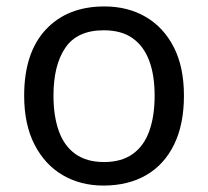

<svg xmlns="http://www.w3.org/2000/svg" viewBox="-20 -566 645 596"><path d="M551 -269Q551 -180 520.5 -117.5Q490 -55 434 -22.5Q378 10 301 10Q230 10 174.5 -22.5Q119 -55 87 -117.5Q55 -180 55 -269Q55 -402 122 -474Q189 -546 304 -546Q377 -546 432.5 -513.5Q488 -481 519.5 -419.5Q551 -358 551 -269ZM146 -269Q146 -206 162.5 -159.5Q179 -113 214 -88Q249 -63 303 -63Q357 -63 392 -88Q427 -113 443.5 -159.5Q460 -206 460 -269Q460 -333 443 -378Q426 -423 391.5 -447.5Q357 -472 302 -472Q220 -472 183 -418Q146 -364 146 -269Z"/></svg>

Font: lsinhala05
Style: Book
Weight: 400
Designer: Jelle Bosma - Monotype Design Team
Foundry: Monotype Imaging Inc.
Version: Version 2.003